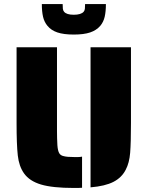

<svg xmlns="http://www.w3.org/2000/svg" viewBox="-20 -922 730 950"><path d="M99 -64Q74 -99 68 -153Q62 -207 62 -314V-688H262V-274Q262 -237 264 -203Q266 -176 273 -164Q280 -152 297 -149Q312 -145 345 -145H368Q376 -145 386 -147V7Q379 8 366 8H345Q240 8 183 -9Q126 -26 99 -64ZM428 -688H628V-314Q628 -216 624 -166Q620 -116 602 -82Q582 -43 541 -22Q500 -1 428 5ZM215 -794Q199 -813 193 -839Q187 -865 187 -902H290Q290 -887 291 -878.5Q292 -870 297 -864Q309 -849 345 -849Q381 -849 394 -864Q399 -870 400 -878.5Q401 -887 401 -902H504Q504 -865 498 -839Q492 -813 476 -794Q457 -772 426 -761.5Q395 -751 345 -751Q295 -751 264 -761.5Q233 -772 215 -794Z"/></svg>

Font: Saira Stencil
Style: Regular
Weight: 400
Designer: Hector Gatti with collaboration of the Omnibus-Type team
Foundry: Omnibus-Type
Version: Version 1.003